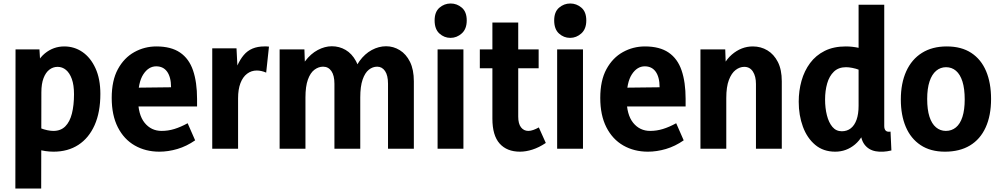

<svg xmlns="http://www.w3.org/2000/svg" viewBox="-20 -852 5731 1100"><path d="M68 228 69 -569H206L215 -421H165Q188 -506 237 -546Q286 -586 348 -586Q406 -586 452.5 -554Q499 -522 527 -461Q555 -400 555 -314Q555 -209 522 -135Q489 -61 429 -22Q369 17 287 17Q240 17 195 3.5Q150 -10 97 -38L211 -118Q232 -110 251 -106Q270 -102 286 -102Q328 -102 354 -128Q380 -154 392 -201.5Q404 -249 404 -312Q404 -365 391.5 -399.5Q379 -434 358 -451.5Q337 -469 310 -469Q284 -469 263 -453Q242 -437 229.5 -404.5Q217 -372 217 -323L216 228Z M893 17Q814 17 752 -18.5Q690 -54 655 -123Q620 -192 620 -291Q620 -391 655.5 -456Q691 -521 749.5 -553.5Q808 -586 876 -586Q960 -586 1011.5 -551Q1063 -516 1086 -448.5Q1109 -381 1109 -285V-242H703L705 -349L960 -352Q960 -382 954 -404.5Q948 -427 937 -442Q926 -457 910.5 -464.5Q895 -472 875 -472Q831 -472 801 -426Q771 -380 771 -286Q771 -195 808.5 -148.5Q846 -102 906 -102Q943 -102 979 -113Q1015 -124 1055 -146L1098 -48Q1049 -14 996.5 1.5Q944 17 893 17Z M1196 0V-575H1335L1344 -398H1314Q1335 -487 1376.5 -536.5Q1418 -586 1494 -586Q1501 -586 1507.5 -586Q1514 -586 1521 -585L1505 -436Q1477 -448 1451 -448Q1420 -448 1395.5 -429.5Q1371 -411 1357.5 -375.5Q1344 -340 1344 -289V0Z M2351 0H2203V-372Q2203 -420 2186 -445Q2169 -470 2141 -470Q2115 -470 2093 -452.5Q2071 -435 2057.5 -396Q2044 -357 2044 -294V0H1896V-372Q1896 -420 1878.5 -445Q1861 -470 1831 -470Q1805 -470 1781.5 -452.5Q1758 -435 1744 -396Q1730 -357 1730 -294V0H1582V-569H1724L1730 -398H1682Q1697 -460 1728.5 -502Q1760 -544 1800.5 -565.5Q1841 -587 1881 -587Q1924 -587 1960 -566Q1996 -545 2019 -502.5Q2042 -460 2044 -397H1994Q2009 -460 2039.5 -502Q2070 -544 2110 -565.5Q2150 -587 2192 -587Q2234 -587 2270.5 -564.5Q2307 -542 2329 -497.5Q2351 -453 2351 -386Z M2487 0V-569H2635V0ZM2561 -635Q2525 -635 2497.5 -660Q2470 -685 2470 -735Q2470 -784 2498 -808Q2526 -832 2562 -832Q2598 -832 2626 -808Q2654 -784 2654 -735Q2654 -686 2625.5 -660.5Q2597 -635 2561 -635Z M2959 17Q2884 17 2842.5 -29.5Q2801 -76 2801 -172V-723H2949V-184Q2949 -143 2965 -122.5Q2981 -102 3007 -102Q3020 -102 3035.5 -107.5Q3051 -113 3067 -122L3107 -33Q3068 -7 3030.5 5Q2993 17 2959 17ZM2729 -461V-569H3066V-461Z M3172 0V-569H3320V0ZM3246 -635Q3210 -635 3182.5 -660Q3155 -685 3155 -735Q3155 -784 3183 -808Q3211 -832 3247 -832Q3283 -832 3311 -808Q3339 -784 3339 -735Q3339 -686 3310.5 -660.5Q3282 -635 3246 -635Z M3692 17Q3613 17 3551 -18.5Q3489 -54 3454 -123Q3419 -192 3419 -291Q3419 -391 3454.5 -456Q3490 -521 3548.5 -553.5Q3607 -586 3675 -586Q3759 -586 3810.5 -551Q3862 -516 3885 -448.5Q3908 -381 3908 -285V-242H3502L3504 -349L3759 -352Q3759 -382 3753 -404.5Q3747 -427 3736 -442Q3725 -457 3709.5 -464.5Q3694 -472 3674 -472Q3630 -472 3600 -426Q3570 -380 3570 -286Q3570 -195 3607.5 -148.5Q3645 -102 3705 -102Q3742 -102 3778 -113Q3814 -124 3854 -146L3897 -48Q3848 -14 3795.5 1.5Q3743 17 3692 17Z M4311 0V-371Q4311 -415 4293.5 -442Q4276 -469 4244 -469Q4218 -469 4194.5 -451Q4171 -433 4156 -394Q4141 -355 4141 -290V0H3993V-569H4135L4141 -398H4095Q4118 -492 4172.5 -539Q4227 -586 4293 -586Q4339 -586 4376.5 -563.5Q4414 -541 4436.5 -497Q4459 -453 4459 -386V0Z M5046 -825V-130Q5046 -112 5054.5 -103.5Q5063 -95 5082 -98L5087 10Q5037 22 4996.5 14.5Q4956 7 4932.5 -24.5Q4909 -56 4909 -116V-148H4950Q4928 -66 4878.5 -24.5Q4829 17 4765 17Q4697 17 4650.5 -22Q4604 -61 4580 -126Q4556 -191 4556 -269Q4556 -332 4572 -389Q4588 -446 4621 -490.5Q4654 -535 4705 -560.5Q4756 -586 4826 -586Q4864 -586 4904 -577Q4944 -568 4996 -539L4905 -451Q4884 -459 4863.5 -463Q4843 -467 4827 -467Q4784 -467 4757.5 -441.5Q4731 -416 4719 -374Q4707 -332 4707 -282Q4707 -233 4717.5 -191.5Q4728 -150 4749 -125Q4770 -100 4803 -100Q4833 -100 4854.5 -117Q4876 -134 4887.5 -166.5Q4899 -199 4899 -246V-825Z M5507 -282Q5507 -344 5494 -385Q5481 -426 5457 -446.5Q5433 -467 5400 -467Q5368 -467 5343.5 -446.5Q5319 -426 5305.5 -385.5Q5292 -345 5292 -285Q5292 -224 5305 -183.5Q5318 -143 5342.5 -122.5Q5367 -102 5399 -102Q5432 -102 5456.5 -122Q5481 -142 5494 -182.5Q5507 -223 5507 -282ZM5658 -285Q5658 -190 5627 -122Q5596 -54 5537 -18.5Q5478 17 5394 17Q5311 17 5254.5 -20.5Q5198 -58 5169.5 -125Q5141 -192 5141 -282Q5141 -375 5172 -443.5Q5203 -512 5262 -549Q5321 -586 5404 -586Q5488 -586 5544.5 -549Q5601 -512 5629.5 -444.5Q5658 -377 5658 -285Z"/></svg>

Font: Yaldevi ExtraLight
Style: Bold
Weight: 700
Version: Version 1.100